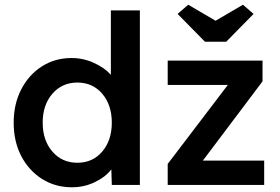

<svg xmlns="http://www.w3.org/2000/svg" viewBox="-20 -784 1187 814"><path d="M285 10Q214 10 158 -25.5Q102 -61 70 -122.5Q38 -184 38 -264Q38 -343 70 -405Q102 -467 157.5 -502.5Q213 -538 283 -538Q333 -538 378 -517.5Q423 -497 450 -467V-740H573V0H454L452 -66Q428 -34 382.5 -12Q337 10 285 10ZM308 -94Q373 -94 413.5 -141.5Q454 -189 454 -264Q454 -339 413.5 -386.5Q373 -434 308 -434Q243 -434 202 -386.5Q161 -339 161 -264Q161 -189 202 -141.5Q243 -94 308 -94ZM691 0V-89L946 -424H691V-527H1093V-439L840 -103H1100V0ZM849 -607 733 -725 778 -764 894 -696 1010 -764 1055 -725 939 -607Z"/></svg>

Font: Readex Pro Medium
Style: Regular
Weight: 500
Designer: Bonnie Shaver-Troup, Thomas Jockin
Foundry: Lexend
Version: Version 1.204; ttfautohint (v1.8.4.7-5d5b)